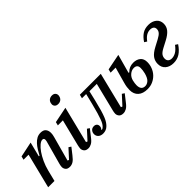

<svg xmlns="http://www.w3.org/2000/svg" viewBox="58 -1532 2322 2322"><g transform="rotate(-45 1219.5 -370.5)"><path d="M393 12Q353 12 336 -9Q319 -30 319 -56Q319 -67 321.5 -80.5Q324 -94 327 -105L410 -407Q413 -419 413 -429Q413 -457 387 -457Q363 -457 332.5 -431.5Q302 -406 272 -363Q242 -320 215.5 -262.5Q189 -205 173 -141L138 0H30L141 -446H55L66 -491L262 -532L215 -345L225 -342Q245 -379 266 -413Q287 -447 311.5 -473.5Q336 -500 365 -516Q394 -532 430 -532Q478 -532 499 -506.5Q520 -481 520 -440Q520 -426 517.5 -410Q515 -394 510 -377L424 -63L442 -55L546 -169L576 -149L511 -66Q477 -21 449.5 -4.5Q422 12 393 12Z M710 12Q670 12 652.5 -9Q635 -30 635 -56Q635 -67 638 -81Q641 -95 643 -106L728 -446H642L653 -491L857 -532L740 -63L758 -55L862 -169L892 -149L827 -66Q792 -19 764 -3.5Q736 12 710 12ZM829 -625Q800 -625 785 -640.5Q770 -656 770 -676Q770 -687 773 -698Q779 -723 798.5 -738Q818 -753 846 -753Q875 -753 890 -737.5Q905 -722 905 -702Q905 -697 904.5 -691Q904 -685 902 -680Q896 -655 876.5 -640Q857 -625 829 -625Z M961 12Q922 12 899 -8.5Q876 -29 876 -61Q876 -90 893.5 -111Q911 -132 943 -132Q967 -132 981 -118.5Q995 -105 995 -83Q995 -53 975 -38L982 -32Q995 -33 1012 -50Q1024 -62 1035 -79.5Q1046 -97 1058 -129Q1070 -161 1085 -211Q1100 -261 1119 -338L1152 -472H1080L1092 -520H1450L1337 -63L1355 -55L1459 -169L1489 -149L1424 -66Q1389 -19 1361 -3.5Q1333 12 1307 12Q1267 12 1249.5 -9Q1232 -30 1232 -56Q1232 -67 1234.5 -81Q1237 -95 1240 -106L1330 -468H1204L1175 -345Q1155 -261 1139 -206.5Q1123 -152 1108.5 -116.5Q1094 -81 1080 -60.5Q1066 -40 1051 -25Q1031 -5 1008.5 3.5Q986 12 961 12Z M1721 12Q1643 12 1600 -26.5Q1557 -65 1557 -135Q1557 -157 1560.5 -184Q1564 -211 1575 -249L1630 -446H1544L1555 -491L1762 -532L1696 -292L1705 -288Q1731 -314 1759 -326Q1787 -338 1822 -338Q1878 -338 1913.5 -309Q1949 -280 1949 -223Q1949 -176 1932.5 -133.5Q1916 -91 1886 -59Q1856 -27 1814 -7.5Q1772 12 1721 12ZM1726 -34Q1757 -34 1785 -58.5Q1813 -83 1830 -146Q1836 -172 1838.5 -191Q1841 -210 1841 -229Q1841 -260 1825.5 -274Q1810 -288 1782 -288Q1744 -288 1711.5 -260.5Q1679 -233 1668 -189Q1663 -168 1660.5 -149.5Q1658 -131 1658 -117Q1658 -34 1726 -34Z M2167 12Q2101 12 2061 -22.5Q2021 -57 2021 -117Q2021 -168 2049.5 -207.5Q2078 -247 2148 -284L2231 -328Q2276 -352 2294.5 -373.5Q2313 -395 2313 -424Q2313 -450 2296 -463.5Q2279 -477 2248 -477Q2215 -477 2184.5 -459Q2154 -441 2123 -399L2091 -420Q2126 -474 2169 -503Q2212 -532 2275 -532Q2338 -532 2378 -499Q2418 -466 2418 -410Q2418 -359 2386.5 -321Q2355 -283 2290 -249L2206 -205Q2159 -180 2142.5 -156.5Q2126 -133 2126 -103Q2126 -74 2143.5 -58.5Q2161 -43 2190 -43Q2225 -43 2259.5 -62.5Q2294 -82 2333 -133L2365 -112Q2323 -49 2275.5 -18.5Q2228 12 2167 12Z"/></g></svg>

Font: IBM Plex Serif Medium
Style: Italic
Weight: 500
Italic angle: -14°
Designer: Mike Abbink, Paul van der Laan, Pieter van Rosmalen
Foundry: Bold Monday
Version: Version 2.5